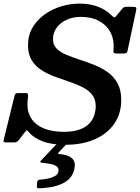

<svg xmlns="http://www.w3.org/2000/svg" viewBox="-50 -788 779 1069"><path d="M155.5 246Q153 261 166.5 260.5Q196 259.5 227.5 254.8Q259 250 287.2 238.5Q315.5 227 336 206.8Q356.5 186.5 363.5 155Q373 113 351 93.5Q329 74 286.5 70.5Q273.5 69.5 272.8 67.5Q272 65.5 280 57L330 4Q335.5 -1.5 332.8 -3.8Q330 -6 318.5 -6H295Q284 -6 279.5 -1L179.5 104.5Q173 111 174.5 114.2Q176 117.5 190 119Q212 121 233.2 125.2Q254.5 129.5 266.8 139.5Q279 149.5 275 168Q271.5 183.5 255.5 192.5Q239.5 201.5 217.8 206Q196 210.5 175.5 212Q168 212.5 163.5 214.8Q159 217 157 225.5ZM245 -570Q245 -605 265 -633Q285 -661 320 -677.5Q355 -694 400 -694Q460 -694 502.5 -670.5Q545 -647 566 -605.8Q587 -564.5 582 -511.5Q580.5 -498.5 583.2 -494.2Q586 -490 602 -490H630Q646 -490 652 -492Q658 -494 660.5 -507.5L707.5 -728.5Q710.5 -743 707.2 -746.5Q704 -750 686.5 -750H656Q644 -750 639.5 -747.2Q635 -744.5 629.5 -738L600.5 -703Q591 -689.5 586 -691.2Q581 -693 570.5 -703Q539.5 -734 494.8 -751Q450 -768 392 -768Q343 -768 292.2 -753Q241.5 -738 199.5 -708.2Q157.5 -678.5 131.8 -635.5Q106 -592.5 106 -536Q106 -485.5 126.5 -452.5Q147 -419.5 180.5 -398Q214 -376.5 254.2 -361.5Q294.5 -346.5 334.8 -333.2Q375 -320 408.5 -303.2Q442 -286.5 462.5 -261.2Q483 -236 483 -197Q483 -175 476 -150.2Q469 -125.5 450 -103.5Q431 -81.5 395.8 -67.8Q360.5 -54 304 -54Q264.5 -54 225.5 -63Q186.5 -72 156 -94.2Q125.5 -116.5 111.2 -155Q97 -193.5 106.5 -252Q107 -261.5 104.5 -265.8Q102 -270 91.5 -270H52.5Q41.5 -270 37.2 -266.8Q33 -263.5 31 -254.5L-29.5 -9Q-32 1.5 -27.2 3.2Q-22.5 5 -9.5 5H26Q38.5 5 44.2 1.5Q50 -2 55 -8.5L87.5 -51Q96.5 -62.5 99.2 -62.5Q102 -62.5 110 -52.5Q136.5 -21 186.2 -1.5Q236 18 316 18Q409.5 18 479 -13Q548.5 -44 586.8 -100Q625 -156 625 -231Q625 -286.5 604.5 -324Q584 -361.5 550 -385.8Q516 -410 475.5 -426.2Q435 -442.5 394.5 -455.5Q354 -468.5 320 -482.8Q286 -497 265.5 -517.5Q245 -538 245 -570Z"/></svg>

Font: Besley SemiBold
Style: Italic
Weight: 600
Italic angle: -13°
Designer: Owen Earl
Foundry: indestructible type*
Version: Version 2.001